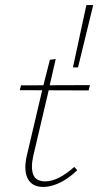

<svg xmlns="http://www.w3.org/2000/svg" viewBox="-20 -731 388 758"><path d="M151 7Q107 7 90 -25Q73 -57 85 -113L149 -385L177 -495L200 -498L175 -389L174 -382L111 -114Q101 -67 111.5 -41Q122 -15 159 -15Q185 -15 214 -30Q243 -45 273 -72L285 -59Q248 -24 214 -8.5Q180 7 151 7ZM58 -375 63 -394 335 -395 330 -374ZM288 -465H268L321 -711H348Z"/></svg>

Font: Ysabeau Office Thin
Style: Italic
Weight: 250
Italic angle: -12°
Designer: Christian Thalmann (Catharsis Fonts)
Version: Version 2.001;gftools[0.9.30]; featfreeze: tnum,lnum,ss02